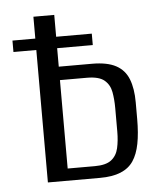

<svg xmlns="http://www.w3.org/2000/svg" viewBox="-42 -531 485 569"><g transform="rotate(-5 200.0 -246.5)"><path d="M78 0V-493H140V-339H239Q284 -339 310 -325Q336 -311 347 -283Q358 -255 358 -214V-164Q358 -122 352 -91Q346 -60 332.5 -40Q319 -20 294.5 -10Q270 0 233 0ZM140 -36H221Q254 -36 270 -48.5Q286 -61 291 -83Q296 -105 296 -132V-202Q296 -228 292 -250Q288 -272 272 -285.5Q256 -299 220 -299H140ZM10 -394V-428H246V-394Z"/></g></svg>

Font: Alumni Sans
Style: Regular
Weight: 400
Designer: Robert E. Leuschke
Foundry: Robert E. Leuschke
Version: Version 1.018